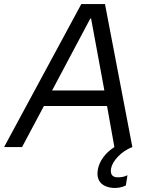

<svg xmlns="http://www.w3.org/2000/svg" viewBox="-62 -720 718 940"><path d="M-42 0H46L153 -201H462L498 0C451 30 424 71 417 110C408 160 432 195 491 200C511 202 537 197 554 188L562 138C547 146 527 149 509 148C488 146 477 133 482 104C488 70 530 21 586 0L452 -700H336ZM193 -277 380 -629H384L449 -277Z"/></svg>

Font: Fixel Display
Style: Italic
Weight: 400
Italic angle: -10°
Designer: AlfaBravo + MacPaw
Foundry: Kyrylo Tkachov, Marchela Mozhyna, Serhii Makarenko, Maria Weinstein, Zakhar Kryvoshyya
Version: Version 1.210;Glyphs 3.2 (3217)